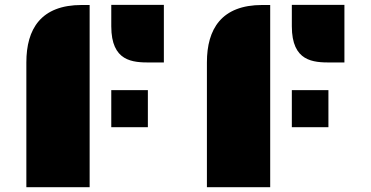

<svg xmlns="http://www.w3.org/2000/svg" viewBox="-20 -777 1539 797"><path d="M603.5 -517.6H660.2V-756.8H441.9V-668C441.9 -521 530.8 -517.6 603.5 -517.6ZM89.4 0H352.1V-756.3H319.3C149.9 -756.3 89.4 -656.7 89.4 -518.1ZM441.9 -249H593.8V-402.8H441.9ZM1353 -517.6H1409.7V-756.8H1191.4V-668C1191.4 -521 1280.3 -517.6 1353 -517.6ZM838.9 0H1101.6V-756.3H1068.8C899.4 -756.3 838.9 -656.7 838.9 -518.1ZM1191.4 -249H1343.3V-402.8H1191.4Z"/></svg>

Font: Plaster
Style: Regular
Weight: 400
Designer: Eben Sorkin
Foundry: Eben Sorkin
Version: Version 1.007